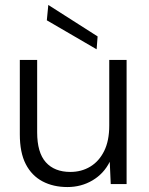

<svg xmlns="http://www.w3.org/2000/svg" viewBox="-20 -743 602 775"><path d="M252 12Q195 12 151.5 -11Q108 -34 84 -80.5Q60 -127 60 -201V-501H130V-209Q130 -127 165 -88Q200 -49 264 -49Q309 -49 344.5 -70.5Q380 -92 400.5 -133.5Q421 -175 421 -236V-501H491V0H427L423 -90Q399 -42 353.5 -15Q308 12 252 12ZM370 -544 169 -661 175 -723 374 -596Z"/></svg>

Font: DM Sans 18pt Light
Style: Regular
Weight: 300
Designer: Colophon Foundry, Jonny Pinhorn
Foundry: Colophon Foundry
Version: Version 4.004;gftools[0.9.30]